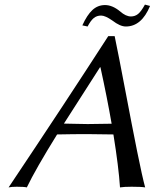

<svg xmlns="http://www.w3.org/2000/svg" viewBox="-20 -816 676 839"><path d="M552.2 -744.1Q569.8 -744.1 583.3 -754.9Q596.7 -765.6 613.3 -795.9L635.7 -790Q598.6 -700.2 529.8 -700.2Q504.9 -700.2 471.2 -726.1Q439.9 -748 421.9 -748Q402.8 -748 389.4 -736.8Q376 -725.6 362.8 -700.2L339.8 -705.1Q360.4 -750.5 383.8 -772.2Q407.2 -793.9 439 -793.9Q471.2 -793.9 504.9 -766.1Q529.8 -744.1 552.2 -744.1ZM229.5 -228.5Q136.2 -78.1 97.2 2.9Q85.9 0 53.2 0Q30.3 0 17.6 2.9Q265.6 -367.7 453.1 -658.2H481Q498 -576.7 527.3 -422.1Q556.6 -267.6 579.3 -154.5Q602.1 -41.5 614.3 2.9Q597.7 0 555.2 0Q522 0 504.4 2.9Q498.5 -86.4 475.6 -228.5Q404.8 -230 358.9 -230Q301.8 -230 229.5 -228.5ZM467.8 -275.4Q447.8 -390.6 418.9 -522H417Q288.6 -322.3 259.3 -275.9Q271 -275.9 309.1 -274.9Q347.2 -273.9 363.3 -273.9Q405.8 -273.9 467.8 -275.4Z"/></svg>

Font: Linux Biolinum
Style: Italic
Weight: 400
Italic angle: -12°
Designer: Philipp H. Poll
Foundry: Philipp H. Poll
Version: Version 1.1.3 ; ttfautohint (v0.9)